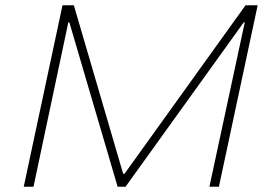

<svg xmlns="http://www.w3.org/2000/svg" viewBox="-20 -708 1031 728"><path d="M70 0 217 -688H260L447 -49H452L911 -688H957L810 0H774L908 -623H904L456 0H426L243 -623H239L107 0Z"/></svg>

Font: Saira SemiExpanded Thin
Style: Italic
Weight: 250
Width: 6
Italic angle: -12°
Designer: Hector Gatti with collaboration of the Omnibus-Type team
Foundry: Omnibus-Type
Version: Version 1.101